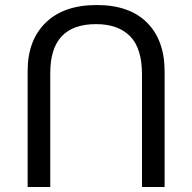

<svg xmlns="http://www.w3.org/2000/svg" viewBox="-20 -744 765 764"><path d="M90 0V-462Q90 -584 162 -654Q234 -724 365 -724Q495 -724 565 -654Q635 -584 635 -460V0H545V-448Q545 -552 497.5 -600Q450 -648 362 -648Q180 -648 180 -454V0Z"/></svg>

Font: Noto Sans Armenian
Style: Regular
Weight: 400
Designer: Monotype Design Team
Foundry: Monotype Imaging Inc.
Version: Version 2.040;GOOG;noto-fonts:20170220:a8a215d2e889